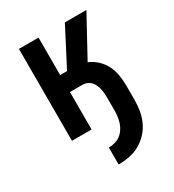

<svg xmlns="http://www.w3.org/2000/svg" viewBox="-178 -623 855 941"><g transform="rotate(-30 250.0 -152.5)"><path d="M215 215V119Q232 119 249 114.5Q266 110 280 100Q294 90 304 75.5Q314 61 319.5 45Q325 29 327.5 12Q330 -5 330 -22V-103Q330 -115 328.5 -127.5Q327 -140 324 -151.5Q321 -163 315.5 -174.5Q310 -186 301.5 -194.5Q293 -203 281.5 -207.5Q270 -212 258 -212H186V0H75V-520H186V-308H225L335 -520H457L334 -295Q361 -284 383 -263.5Q405 -243 418 -217Q431 -191 436 -161.5Q441 -132 441 -103V-22Q441 9 436 39.5Q431 70 418 98.5Q405 127 383.5 150Q362 173 335 188Q308 203 277 209Q246 215 215 215Z"/></g></svg>

Font: Moesevka
Style: Bold
Weight: 700
Monospace: yes
Designer: Belleve Invis
Foundry: Belleve Invis
Version: Version 32.5.0; ttfautohint (v1.8.4)